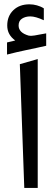

<svg xmlns="http://www.w3.org/2000/svg" viewBox="-20 -890 259 907"><path d="M73.7 -586.8 158.2 -611V-2.3H94.7ZM51.8 -698.7Q33.2 -712.4 23.7 -729.7Q14.2 -747.1 14.2 -769.5Q14.2 -814 43 -841.8Q71.8 -869.6 119.1 -869.6Q127.9 -869.6 137 -868.4Q146 -867.2 154.5 -864.7Q163.1 -862.3 171.1 -858.9Q179.2 -855.5 187 -850.6V-794.4Q147.9 -812.5 123 -812.5Q100.1 -812.5 84 -802Q67.9 -791.5 67.9 -769.5Q67.9 -735.4 115.7 -721.7Q119.1 -720.7 126.5 -720.7Q132.3 -720.7 143.3 -722.4Q154.3 -724.1 170.7 -727.5Q187 -731 198.2 -732.4V-673.8Q179.2 -669.4 152.1 -663.6Q125 -657.7 104.7 -653.6Q84.5 -649.4 59.3 -643.6Q34.2 -637.7 13.2 -632.3V-689.5Q18.6 -690.9 25.6 -692.4Q32.7 -693.8 39.6 -695.6Q46.4 -697.3 51.8 -698.7Z"/></svg>

Font: Samim FD-WOL
Style: FD-WOL
Weight: 400
Foundry: DejaVu fonts team - Redesigned by Saber Rastikerdar
Version: Version 4.0.0